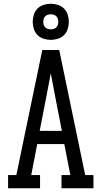

<svg xmlns="http://www.w3.org/2000/svg" viewBox="-20 -1001 540 1021"><path d="M23 0V-70H67L154 -490L205 -735H295L433 -70H477V0H307V-70H354L322 -235H178L146 -70H193V0ZM191 -305H309L273 -490Q267 -520 261.5 -550.5Q256 -581 250 -611Q244 -581 238.5 -550.5Q233 -520 227 -490ZM250 -789Q231 -789 212 -795Q193 -801 179.5 -814.5Q166 -828 160 -847Q154 -866 154 -885Q154 -904 160 -923Q166 -942 179.5 -955.5Q193 -969 212 -975Q231 -981 250 -981Q269 -981 288 -975Q307 -969 320.5 -955.5Q334 -942 340 -923Q346 -904 346 -885Q346 -866 340 -847Q334 -828 320.5 -814.5Q307 -801 288 -795Q269 -789 250 -789ZM250 -845Q258 -845 266 -847.5Q274 -850 279.5 -855.5Q285 -861 287.5 -869Q290 -877 290 -885Q290 -893 287.5 -901Q285 -909 279.5 -914.5Q274 -920 266 -922.5Q258 -925 250 -925Q242 -925 234 -922.5Q226 -920 220.5 -914.5Q215 -909 212.5 -901Q210 -893 210 -885Q210 -877 212.5 -869Q215 -861 220.5 -855.5Q226 -850 234 -847.5Q242 -845 250 -845Z"/></svg>

Font: Iosevka Slab
Style: Regular
Weight: 400
Monospace: yes
Designer: Belleve Invis
Foundry: Belleve Invis
Version: Version 11.2.4; ttfautohint (v1.8.3)